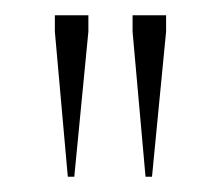

<svg xmlns="http://www.w3.org/2000/svg" viewBox="-20 -735 290 252"><path d="M69 -503 52 -693.5V-715H96V-693.5L77.5 -503ZM171 -503 154 -693.5V-715H198V-693.5L179.5 -503Z"/></svg>

Font: Newsreader Display ExtraLight
Style: Regular
Weight: 275
Designer: Hugues Gentile
Foundry: Production Type
Version: Version 1.002